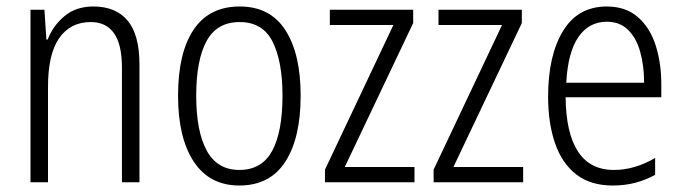

<svg xmlns="http://www.w3.org/2000/svg" viewBox="-20 -562 2106 592"><path d="M268 -542Q337 -542 373.5 -498.5Q410 -455 410 -363V0H356V-353Q356 -425 331.5 -459.5Q307 -494 260 -494Q197 -494 162.5 -444.5Q128 -395 128 -294V0H74V-532H117L123 -440H127Q143 -482 178.5 -512Q214 -542 268 -542Z M907 -267Q907 -136 859.5 -63Q812 10 718 10Q626 10 577.5 -63.5Q529 -137 529 -267Q529 -399 577 -470.5Q625 -542 719 -542Q813 -542 860 -469Q907 -396 907 -267ZM585 -267Q585 -157 617.5 -97.5Q650 -38 718 -38Q787 -38 819 -96.5Q851 -155 851 -267Q851 -373 820.5 -433.5Q790 -494 719 -494Q649 -494 617 -435.5Q585 -377 585 -267Z M1258 0H982V-39L1193 -485H997V-532H1254V-491L1043 -47H1258Z M1593 0H1317V-39L1528 -485H1332V-532H1589V-491L1378 -47H1593Z M1851 -542Q1909 -542 1946.5 -509.5Q1984 -477 2001.5 -422.5Q2019 -368 2019 -303V-262H1724Q1725 -152 1762 -95Q1799 -38 1873 -38Q1937 -38 2000 -75V-23Q1971 -7 1939 1.5Q1907 10 1869 10Q1801 10 1757 -24Q1713 -58 1691.5 -120Q1670 -182 1670 -264Q1670 -391 1716 -466.5Q1762 -542 1851 -542ZM1851 -495Q1796 -495 1763.5 -448Q1731 -401 1726 -307H1966Q1966 -359 1954 -402Q1942 -445 1916.5 -470Q1891 -495 1851 -495Z"/></svg>

Font: Noto Sans Khmer UI Condensed Light
Style: Regular
Weight: 300
Width: 3
Designer: Danh Hong and the Monotype Design Team
Foundry: Monotype Imaging Inc.
Version: Version 2.002; ttfautohint (v1.8.4.7-5d5b)